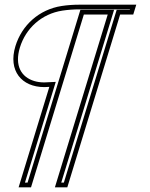

<svg xmlns="http://www.w3.org/2000/svg" viewBox="-20 -687 639 820"><path d="M169.4 -315 190.7 -316 59.5 113H112.5L338.1 -625H440.1L214.5 113H267.5L493.1 -625H549.1L562 -667H320C293.3 -667 267.9 -665.2 243.8 -661.5C146.4 -646.7 73 -578.7 45.9 -490C13.6 -384.6 72.9 -315 169.4 -315ZM168.9 -335C152.5 -335.1 138.9 -337.1 126.1 -341C71.3 -357.5 41.2 -406.3 65 -484.2C90 -565.8 157.2 -628.1 246.8 -641.7C269.8 -645.2 294.2 -647 320 -647H534.9L534.3 -645H478.3L252.7 93H241.5L467.2 -645H323.3L97.7 93H86.5L218.1 -337.3Z"/></svg>

Font: Din Kursivschrift
Style: EngGhost
Weight: 400
Version: Version 1.089